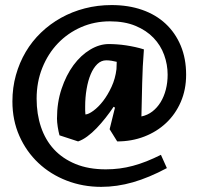

<svg xmlns="http://www.w3.org/2000/svg" viewBox="-20 -579 792 755"><path d="M536.1 -121.1Q560.1 -126 579.1 -140.6Q598.1 -155.3 611.6 -177.2Q625 -199.2 632.1 -226.8Q639.2 -254.4 639.2 -285.2Q639.2 -325.2 625.5 -363Q611.8 -400.9 583.7 -430.2Q555.7 -459.5 512.9 -477.3Q470.2 -495.1 412.1 -495.1Q351.6 -495.1 299.1 -472.2Q246.6 -449.2 207.8 -408.7Q168.9 -368.2 146.5 -312.5Q124 -256.8 124 -190.9Q124 -130.9 141.1 -79.8Q158.2 -28.8 192.1 8.1Q226.1 44.9 277.1 65.9Q328.1 86.9 396 86.9Q423.8 86.9 450.2 83.5Q476.6 80.1 502.9 73Q529.3 65.9 556.4 55.2Q583.5 44.4 612.8 29.8L636.2 82Q565.9 119.6 502.9 137.7Q439.9 155.8 377.9 155.8Q305.7 155.8 241.9 131.1Q178.2 106.4 130.9 61.8Q83.5 17.1 56.2 -44.4Q28.8 -106 28.8 -180.2Q28.8 -234.4 42.5 -283.4Q56.2 -332.5 81.1 -374.8Q106 -417 141.4 -450.9Q176.8 -484.9 220.2 -509Q263.7 -533.2 313.7 -546.1Q363.8 -559.1 418.9 -559.1Q484.9 -559.1 538.8 -540.3Q592.8 -521.5 631.1 -485.8Q669.4 -450.2 690.7 -399.4Q711.9 -348.6 711.9 -285.2Q711.9 -226.6 690.9 -178.2Q669.9 -129.9 633.3 -95.5Q596.7 -61 547.4 -42Q498 -22.9 440.9 -22.9L411.1 -70.8L432.1 -155.8L426.8 -159.2Q412.1 -137.2 395 -115.5Q377.9 -93.8 359.9 -75Q341.8 -56.2 323.2 -42.5Q304.7 -28.8 287.1 -22.9L213.9 -46.9Q211.9 -53.7 210.2 -62.5Q208.5 -71.3 207 -80.3Q205.6 -89.4 204.8 -97.9Q204.1 -106.4 204.1 -112.8Q204.1 -176.3 222.2 -230Q240.2 -283.7 269 -322.8Q297.9 -361.8 334.5 -383.8Q371.1 -405.8 408.2 -405.8Q423.3 -405.8 440.7 -404.5Q458 -403.3 475.8 -400.6Q493.7 -397.9 511.5 -394Q529.3 -390.1 545.9 -384.8Q540.5 -317.4 539.1 -252.4Q537.6 -187.5 536.1 -121.1ZM439 -335.9Q429.7 -338.4 418.7 -340.1Q407.7 -341.8 397.9 -341.8Q377.9 -341.8 362.5 -326.9Q347.2 -312 336.7 -287.1Q326.2 -262.2 320.6 -229.2Q314.9 -196.3 314.9 -160.2Q314.9 -152.3 314.9 -144.8Q314.9 -137.2 315.9 -128.9Q328.1 -129.4 347.4 -143.6Q366.7 -157.7 385.3 -181.6Q403.8 -205.6 418.7 -237.8Q433.6 -270 438 -307.1Z"/></svg>

Font: Simonetta
Style: Black
Weight: 900
Designer: Gayaneh Bagdasaryan
Foundry: Brownfox
Version: Version 1.002